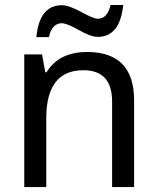

<svg xmlns="http://www.w3.org/2000/svg" viewBox="-20 -756 640 776"><path d="M433.1 0V-345.2Q433.1 -472.2 316.9 -472.2Q167 -472.2 167 -277.8V0H78.1V-536.1H149.9L163.1 -463.9H168Q218.3 -545.9 332 -545.9Q522 -545.9 522 -350.1V0ZM177.7 -606H127Q139.2 -734.9 230 -734.9Q258.3 -734.9 308.6 -707.5Q358.4 -680.2 375 -680.2Q414.1 -680.2 426.8 -735.8H478Q464.8 -606.9 375 -606.9Q347.2 -606.9 298.3 -634.8Q249.5 -662.1 230 -662.1Q189.9 -662.1 177.7 -606Z"/></svg>

Font: Droid Sans Mono
Style: Regular
Weight: 400
Monospace: yes
Foundry: Ascender Corporation
Version: Version 1.00 build 112